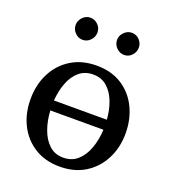

<svg xmlns="http://www.w3.org/2000/svg" viewBox="-130 -793 805 903"><g transform="rotate(20 272.0 -342.0)"><path d="M509.8 -240.2Q509.8 -169.4 480.5 -112.1Q451.2 -54.7 397.7 -21.2Q344.2 12.2 271 12.2Q198.2 12.2 145 -21Q91.8 -54.2 63 -111.3Q34.2 -168.5 34.2 -240.2Q34.2 -311.5 63.2 -369.1Q92.3 -426.8 146.2 -460.4Q200.2 -494.1 273.9 -494.1Q348.6 -494.1 401.4 -460Q454.1 -425.8 481.9 -368.2Q509.8 -310.5 509.8 -240.2ZM404.8 -271Q401.4 -319.8 385.7 -360.1Q370.1 -400.4 342 -424.8Q314 -449.2 272.9 -449.2Q231 -449.2 202.6 -424.8Q174.3 -400.4 158.9 -360.1Q143.6 -319.8 140.1 -271ZM405.8 -221.2H140.1Q142.6 -171.4 158 -128.4Q173.3 -85.4 201.7 -59.3Q230 -33.2 272 -33.2Q314.9 -33.2 343.8 -59.1Q372.6 -85 387.9 -127.9Q403.3 -170.9 405.8 -221.2ZM430.2 -641.1Q430.2 -618.7 414.6 -601.8Q398.9 -585 376.5 -585Q354 -585 337.6 -601.8Q321.3 -618.7 321.3 -641.1Q321.3 -662.1 337.9 -679Q354.5 -695.8 376.5 -695.8Q398.9 -695.8 414.6 -679.2Q430.2 -662.6 430.2 -641.1ZM223.1 -641.1Q223.1 -618.7 207 -601.8Q190.9 -585 168.5 -585Q146.5 -585 130.4 -601.6Q114.3 -618.2 114.3 -640.1Q114.3 -661.6 130.4 -678.7Q146.5 -695.8 168.5 -695.8Q190.9 -695.8 207 -679.7Q223.1 -663.6 223.1 -641.1Z"/></g></svg>

Font: Charis
Style: Regular
Weight: 400
Designer: Walt Agee, Miriam Martin, Annie Olsen, Victor Gaultney, Lorna Priest, Alan Ward, Bob Hallissy, Martin Hosken, Sharon Cor
Foundry: SIL Global
Version: Version 7.000